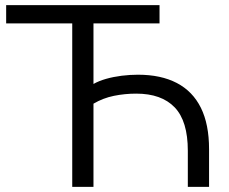

<svg xmlns="http://www.w3.org/2000/svg" viewBox="-20 -725 889 745"><path d="M260.3 0V-634.1H3.9V-705H599V-634.1H342.7V-399.2Q363.3 -410.9 391.5 -419Q419.7 -427 451.9 -431.1Q484.1 -435.1 515.3 -435.1Q604.6 -435.1 666.2 -402.9Q727.9 -370.6 759.5 -306.7Q791.2 -242.8 791.2 -146V0H708.8V-140Q708.8 -255.3 657.7 -308.5Q606.5 -361.7 508.7 -361.7Q464.2 -361.7 421.9 -353.1Q379.5 -344.4 342.7 -322.7V0Z"/></svg>

Font: Nunito Sans 12pt ExtraLight
Style: Regular
Weight: 200
Designer: Vernon Adams
Foundry: Vernon Adams
Version: Version 3.101;gftools[0.9.27]